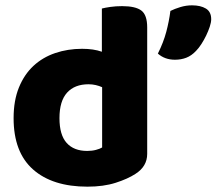

<svg xmlns="http://www.w3.org/2000/svg" viewBox="-20 -684 812 720"><path d="M362 -490V-652Q373 -655 393.5 -658Q414 -661 438 -661Q488 -661 510 -644.5Q532 -628 532 -581V-107Q532 -60 488 -32Q459 -13 413.5 1.5Q368 16 308 16Q177 16 104 -48.5Q31 -113 31 -241Q31 -307 51 -356Q71 -405 105.5 -437Q140 -469 187 -485Q234 -501 288 -501Q331 -501 362 -490ZM363 -357Q352 -362 339 -365Q326 -368 312 -368Q260 -368 231.5 -336.5Q203 -305 203 -241Q203 -178 230 -148Q257 -118 307 -118Q325 -118 340 -122Q355 -126 363 -131ZM636 -460Q598 -460 572 -483Q593 -525 603.5 -564.5Q614 -604 619 -643Q635 -651 656.5 -657.5Q678 -664 700 -664Q732 -664 752 -652Q772 -640 772 -612Q772 -600 766.5 -583.5Q761 -567 753 -550.5Q745 -534 735 -518.5Q725 -503 715 -493Q698 -475 678.5 -467.5Q659 -460 636 -460Z"/></svg>

Font: Baloo 2 Latin ExtraBold
Style: Regular
Weight: 400
Designer: Sarang Kulkarni and Ek Type
Foundry: Ek Type
Version: Version 1.001